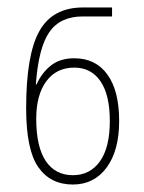

<svg xmlns="http://www.w3.org/2000/svg" viewBox="-20 -932 385 514"><path d="M50 -642Q50 -786 85.5 -849Q121 -912 202 -912H280V-888H202Q141 -888 112 -846Q83 -804 76 -706H78Q91 -736 115.5 -756Q140 -776 179 -776Q236 -776 267.5 -732.5Q299 -689 299 -608Q299 -529 265.5 -483.5Q232 -438 175 -438Q115 -438 82.5 -484.5Q50 -531 50 -642ZM274 -608Q274 -678 249 -714.5Q224 -751 179 -751Q131 -751 104 -714.5Q77 -678 77 -614Q77 -539 102.5 -501Q128 -463 175 -463Q221 -463 247.5 -500Q274 -537 274 -608Z"/></svg>

Font: Noto Sans Georgian Thin Narrow
Style: Regular
Weight: 250
Width: 4
Designer: Monotype Design team
Foundry: Monotype Imaging Inc.
Version: Version 1.000